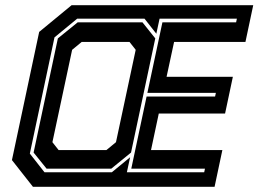

<svg xmlns="http://www.w3.org/2000/svg" viewBox="-20 -720 1001 740"><path d="M107 0 26 -103 131 -597 256 -700H956L926 -558.5H651L622 -424H877.5L847.5 -282.5H592L562 -141.5H837L807 0ZM159.5 -70 109.5 -132 203 -572 279.5 -634H529L578.5 -572L485 -132L409 -70ZM206 -141.5H390L427 -172L503 -528L479 -558.5H295L258 -528L182 -172ZM151.5 -56H411L481.5 -114L469 -56H767L770 -70H486L545 -348H809L812 -362H548L606 -634H890L893 -648H595L582.5 -590L537 -648H277.5L190 -576L95 -128Z"/></svg>

Font: Tourney Thin
Style: Bold Italic
Weight: 700
Italic angle: -12°
Version: Version 1.015